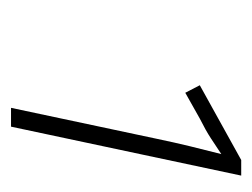

<svg xmlns="http://www.w3.org/2000/svg" viewBox="-76 -808 468 357"><g transform="rotate(90 158.5 -630.0)"><path d="M181 -416 239 -689Q245 -718 252.5 -749Q260 -780 267 -807Q252 -797 237.5 -787.5Q223 -778 201 -767L153 -740L139 -767L278 -844H307L216 -416Z"/></g></svg>

Font: Noto Sans Disp ExtLt
Style: Italic
Weight: 200
Italic angle: -12°
Designer: Monotype Design Team
Foundry: Monotype Imaging Inc.
Version: Version 2.000;GOOG;noto-source:20170915:90ef993387c0